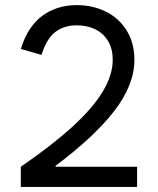

<svg xmlns="http://www.w3.org/2000/svg" viewBox="-20 -741 626 761"><path d="M426.8 -503.9Q426.8 -546.9 408.7 -577.6Q390.6 -608.4 358.4 -624.5Q326.2 -640.6 284.2 -640.6Q233.4 -640.6 198.7 -613.8Q164.1 -586.9 144.5 -523.4L62.5 -546.9Q89.8 -635.7 147.5 -678.2Q205.1 -720.7 284.2 -720.7Q348.6 -720.7 400.9 -694.3Q453.1 -668 482.9 -618.7Q512.7 -569.3 512.7 -503.9Q512.7 -404.3 432.6 -300.8Q352.5 -197.3 195.3 -80.1L200.2 -91.8V-80.1H523.4V0H62.5V-80.1Q187.5 -166 268.1 -239.7Q348.6 -313.5 387.7 -378.9Q426.8 -444.3 426.8 -503.9Z"/></svg>

Font: Wanted Sans Variable
Style: Regular
Weight: 400
Designer: Original Design by Kil Hyung-jin and Kang Hanbin, Wanted Lab, Inc; Hangeul from Source Han Sans by Jang Soo-young and Ka
Foundry: Wanted Lab, Inc.
Version: Version 1.003;Glyphs 3.2 (3227)